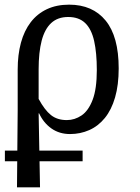

<svg xmlns="http://www.w3.org/2000/svg" viewBox="-20 -566 603 825"><path d="M1 127V81H335V127ZM53 239 56 -93V-267Q56 -331 70 -382.5Q84 -434 112 -470.5Q140 -507 181.5 -526.5Q223 -546 277 -546Q378 -546 434 -477.5Q490 -409 490 -272Q490 -201 474.5 -147.5Q459 -94 430.5 -59Q402 -24 363.5 -7Q325 10 281 10Q235 10 201 -14Q167 -38 148 -79H146L152 239ZM267 -50Q301 -50 330.5 -70Q360 -90 378 -137Q396 -184 396 -265Q396 -339 384.5 -390Q373 -441 346 -467Q319 -493 273 -493Q228 -493 200 -467Q172 -441 159 -391Q146 -341 146 -268V-141Q172 -93 199 -71.5Q226 -50 267 -50Z"/></svg>

Font: Noto Serif SemiCondensed
Style: Regular
Weight: 400
Width: 4
Designer: Monotype Design Team
Foundry: Monotype Imaging Inc.
Version: Version 2.013